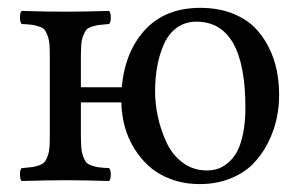

<svg xmlns="http://www.w3.org/2000/svg" viewBox="-20 -459 771 489"><path d="M480 -403.8Q451.7 -403.8 430.7 -388.7Q409.7 -373.5 397.9 -347.4Q386.2 -321.3 380.6 -290.8Q375 -260.3 375 -226.1Q375 -194.3 382.1 -161.6Q389.2 -128.9 403.6 -97.2Q418 -65.4 444.8 -45.2Q471.7 -24.9 506.8 -24.9Q521 -24.9 533.7 -28.8Q546.4 -32.7 559.8 -43.5Q573.2 -54.2 583 -71.5Q592.8 -88.9 598.9 -117.9Q605 -147 605 -185.1Q605 -403.8 480 -403.8ZM289.1 -198.2H186V-122.1Q186 -100.6 186.8 -86.9Q187.5 -73.2 191.2 -62.5Q194.8 -51.8 198.7 -46.6Q202.6 -41.5 212.2 -37.8Q221.7 -34.2 231 -33Q240.2 -31.7 257.8 -30.8Q262.2 -26.4 262.2 -14.4Q262.2 -2.4 257.8 2Q193.4 0 147 0Q101.6 0 35.2 2Q30.8 -2.4 30.8 -14.4Q30.8 -26.4 35.2 -30.8Q53.2 -32.2 62 -33.4Q70.8 -34.7 80.6 -38.3Q90.3 -42 94.2 -47.1Q98.1 -52.2 101.8 -62.7Q105.5 -73.2 106.2 -86.9Q106.9 -100.6 106.9 -122.1V-307.1Q106.9 -328.6 106.2 -342.3Q105.5 -356 101.8 -366.5Q98.1 -377 94.2 -382.3Q90.3 -387.7 80.6 -391.1Q70.8 -394.5 61.8 -395.8Q52.7 -397 35.2 -397.9Q30.8 -402.3 30.8 -414.6Q30.8 -426.8 35.2 -431.2Q101.6 -429.2 146 -429.2Q189.5 -429.2 257.8 -431.2Q262.2 -426.8 262.2 -414.6Q262.2 -402.3 257.8 -397.9Q239.7 -396.5 231 -395.3Q222.2 -394 212.4 -390.6Q202.6 -387.2 199 -382.1Q195.3 -377 191.4 -366.5Q187.5 -356 186.8 -342.3Q186 -328.6 186 -307.1V-236.8H290Q298.8 -329.1 350.3 -384Q401.9 -439 490.2 -439Q534.2 -439 569.3 -425.8Q604.5 -412.6 626.7 -390.9Q648.9 -369.1 663.8 -339.8Q678.7 -310.5 684.8 -280Q690.9 -249.5 690.9 -216.8Q690.9 -185.5 684.1 -154.8Q677.2 -124 661.9 -94Q646.5 -64 623.8 -41Q601.1 -18.1 566.2 -4.2Q531.2 9.8 488.8 9.8Q449.7 9.8 416.7 -2.2Q383.8 -14.2 360.8 -34.4Q337.9 -54.7 321.5 -81.5Q305.2 -108.4 297.4 -137.9Q289.6 -167.5 289.1 -198.2Z"/></svg>

Font: Common Serif
Style: Regular
Weight: 400
Designer: Philipp H. Poll, Khaled Hosny
Foundry: Stefan Peev, Context Ltd.
Version: Version 1.026